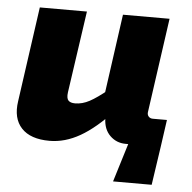

<svg xmlns="http://www.w3.org/2000/svg" viewBox="-49 -546 742 743"><g transform="rotate(5 322.5 -174.0)"><path d="M259 -497 213 -179Q210 -156 218 -147.5Q226 -139 244 -139Q272 -139 300 -154Q328 -169 371 -204L401 -124Q335 -53 276.5 -19.5Q218 14 158 14Q84 14 49 -23.5Q14 -61 24 -128L76 -497ZM465 -7 589 0 567 149H417ZM580 -497 528 -129Q527 -119 533 -112.5Q539 -106 549 -106H604L589 0H453Q417 0 392 -24.5Q367 -49 366 -91V-133L350 -146L399 -497Z"/></g></svg>

Font: Exo 2 ExtraBold
Style: Italic
Weight: 800
Italic angle: -8°
Designer: Natanael Gama
Foundry: Natanael Gama
Version: Version 2.010